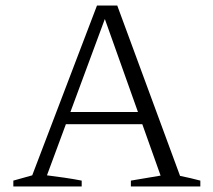

<svg xmlns="http://www.w3.org/2000/svg" viewBox="-20 -671 767 691"><path d="M628 -38Q647 -34 665 -30Q683 -26 701 -21V0H451V-21L558 -39L349 -626H366L149 -40Q181 -36 212 -31.5Q243 -27 274 -21V0H28V-21L96 -40L329 -651H402ZM198 -224V-268H522V-224Z"/></svg>

Font: Piazzolla Thin ExtraLight
Style: Regular
Weight: 250
Version: Version 2.005